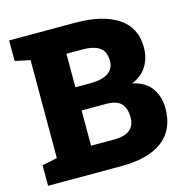

<svg xmlns="http://www.w3.org/2000/svg" viewBox="-105 -809 873 907"><g transform="rotate(-15 331.5 -355.5)"><path d="M19.5 0V-100.1L93.3 -115.7V-594.7L19.5 -610.4V-710.9H341.3Q475.6 -710.9 550.8 -661.6Q626 -612.3 626 -514.6Q626 -464.4 602.1 -424.6Q578.1 -384.8 528.3 -364.3Q592.3 -350.6 621.1 -308.3Q649.9 -266.1 649.9 -210.9Q649.9 -106.4 580.1 -53.2Q510.3 0 377.4 0ZM264.6 -416H334Q454.6 -416 454.6 -495.1Q454.6 -539.6 426.5 -559.8Q398.4 -580.1 341.3 -580.1H264.6ZM264.6 -130.4H377.4Q479.5 -130.4 479.5 -211.4Q479.5 -257.3 457.3 -280Q435.1 -302.7 385.7 -302.7H264.6Z"/></g></svg>

Font: Roboto Slab Black
Style: Regular
Weight: 900
Designer: Google
Version: Version 2.000; ttfautohint (v1.8.1.43-b0c9)